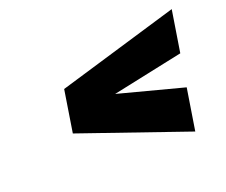

<svg xmlns="http://www.w3.org/2000/svg" viewBox="-79 -674 767 652"><g transform="rotate(-20 304.5 -348.0)"><path d="M133 -275 157 -427 593 -557 569 -406 314 -352 550 -290 526 -139Z"/></g></svg>

Font: Exo ExtraBold
Style: Italic
Weight: 800
Italic angle: -9°
Designer: Natanael Gama
Foundry: Natanael Gama
Version: Version 1.500; ttfautohint (v1.6)